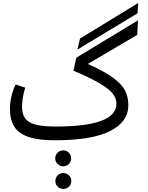

<svg xmlns="http://www.w3.org/2000/svg" viewBox="-20 -903 968 1255"><path d="M879 -816 486 -579 503 -651 883 -883ZM479 -526 882 -770 877 -675 554 -485Q662 -437 719 -395Q776 -353 797.5 -311Q819 -269 819 -215Q819 -107 700 -46.5Q581 14 337 14Q230 14 166 -8Q102 -30 73.5 -75Q45 -120 45 -192Q45 -230 54.5 -272Q64 -314 82 -351L145 -330Q124 -264 124 -205Q124 -157 144.5 -129Q165 -101 213 -88.5Q261 -76 345 -76Q741 -76 741 -225Q741 -257 720 -287Q699 -317 637.5 -354.5Q576 -392 460 -441ZM341 132Q341 110 356.5 95Q372 80 393 80Q415 80 430 95Q445 110 445 132Q445 154 430 169Q415 184 393 184Q372 184 356.5 169Q341 154 341 132ZM342 280Q342 258 357 243Q372 228 394 228Q415 228 430.5 243Q446 258 446 280Q446 302 430.5 317Q415 332 394 332Q372 332 357 317Q342 302 342 280Z"/></svg>

Font: FiraGO
Style: Regular
Weight: 400
Designer: bBox Type
Foundry: bBox Type GmbH
Version: Version 1.001;April 20, 2020;FontCreator 12.0.0.2555 64-bit